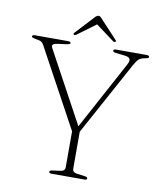

<svg xmlns="http://www.w3.org/2000/svg" viewBox="-93 -932 851 1007"><g transform="rotate(10 333.0 -429.0)"><path d="M439 -8Q439 0 426.5 0H249.5Q237 0 237 -8Q237 -15.5 251.5 -17.5L293.5 -23Q318 -26 318 -46V-237.5L91 -655.5Q85 -667 78.8 -671.8Q72.5 -676.5 61.5 -678.5L43.5 -682Q31.5 -684.5 28 -686.5Q24.5 -688.5 24.5 -692Q24.5 -700 39 -700H212.5Q230 -700 230 -692Q230 -685 207 -682L167.5 -677Q145 -674 139.2 -667.8Q133.5 -661.5 140 -649.5L346 -269.5L542 -632.5Q553.5 -653 548.5 -663.8Q543.5 -674.5 520 -677L473 -682.5Q457 -684 457 -692Q457 -700 471 -700H633Q648 -700 648 -692Q648 -688.5 644.8 -686.2Q641.5 -684 628.5 -681.5L621.5 -680Q605 -676.5 595.2 -667.8Q585.5 -659 571 -633L358 -242.5V-46Q358 -26 382.5 -23L424.5 -17.5Q439 -15.5 439 -8ZM459.5 -738.5Q455 -735.5 447 -741L350 -813L252.5 -741Q244.5 -735.5 240 -738.5Q233.5 -742.5 240.5 -749.5L330.5 -846.5Q341 -858.5 350.5 -858.5Q359 -858.5 368.5 -846.5L459 -749.5Q465.5 -742.5 459.5 -738.5Z"/></g></svg>

Font: Fraunces 9pt S000 Thin
Style: Regular
Weight: 100
Version: Version 1.000; ttfautohint (v1.8.3)